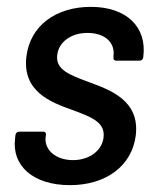

<svg xmlns="http://www.w3.org/2000/svg" viewBox="-20 -534 448 560"><path d="M184 6C289 6 365 -50 376 -139C388 -240 304 -271 238 -295C185 -315 141 -330 147 -374C151 -411 187 -438 235 -438C288 -438 316 -408 311 -371V-367C310 -361 313 -357 319 -357H387C393 -357 397 -361 398 -367V-369C409 -455 349 -514 245 -514C144 -514 68 -460 57 -369C45 -268 126 -236 192 -213C242 -194 288 -179 282 -133C278 -96 242 -67 193 -67C141 -67 109 -98 113 -134L114 -140C115 -146 112 -150 106 -150H36C30 -150 26 -146 25 -140L24 -130C14 -51 76 6 184 6Z"/></svg>

Font: Barlow Semi Condensed Medium
Style: Italic
Weight: 500
Width: 4
Italic angle: -7°
Designer: Jeremy Tribby
Foundry: Tribby Type
Version: Version 1.422;hotconv 1.0.109;makeotfexe 2.5.65596